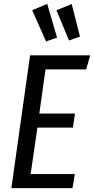

<svg xmlns="http://www.w3.org/2000/svg" viewBox="-20 -976 488 996"><path d="M448 -689 427 -616H216L184 -387H369L358 -314H174L139 -73H368L356 0H39L136 -689ZM225 -956 276 -781 219 -761 147 -923ZM352 -955 395 -786 338 -766 273 -923Z"/></svg>

Font: Fira Sans Extra Condensed
Style: Italic
Weight: 400
Width: 3
Italic angle: -8°
Designer: Carrois Corporate & Edenspiekermann AG
Foundry: Carrois Corporate GbR & Edenspiekermann AG
Version: Version 4.203